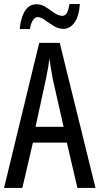

<svg xmlns="http://www.w3.org/2000/svg" viewBox="-20 -925 490 945"><path d="M361 0 309 -223H142L90 0H0L173 -714H274L450 0ZM240 -535Q235 -563 230.5 -589Q226 -615 223 -638Q218 -590 206 -536L155 -301H293ZM77 -782Q80 -814 89 -841.5Q98 -869 115 -886.5Q132 -904 160 -904Q185 -904 206.5 -889.5Q228 -875 248.5 -861Q269 -847 287 -847Q302 -847 310 -863Q318 -879 322 -905H373Q369 -846 347 -814.5Q325 -783 291 -783Q267 -783 244 -797.5Q221 -812 201 -826.5Q181 -841 165 -841Q152 -841 142 -825.5Q132 -810 127 -782Z"/></svg>

Font: Noto Sans Lao UI ExtCond
Style: Regular
Weight: 400
Width: 2
Designer: Monotype Design Team
Foundry: Monotype Imaging Inc.
Version: Version 2.000; ttfautohint (v1.8.4.7-5d5b)